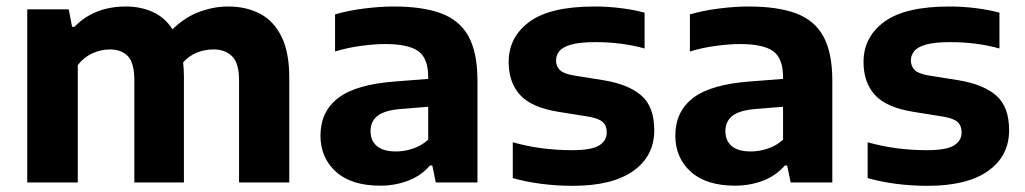

<svg xmlns="http://www.w3.org/2000/svg" viewBox="-20 -576 3234 606"><path d="M66 0V-546.5H197L207.5 -491.5H215Q277.5 -555.5 377.5 -555.5Q424 -555.5 462.2 -538.2Q500.5 -521 524.5 -483.5Q564.5 -522.5 610 -539Q655.5 -555.5 700 -555.5Q756.5 -555.5 800 -533Q843.5 -510.5 868.2 -461Q893 -411.5 893 -331.5V0H734.5V-322.5Q734.5 -377.5 712.2 -398.8Q690 -420 654 -420Q627 -420 602 -410.2Q577 -400.5 558 -379Q560.5 -358 560.5 -335V0H404V-322.5Q404 -377.5 383.5 -398.8Q363 -420 327 -420Q298.5 -420 271.2 -407.5Q244 -395 225.5 -370.5V0Z M1180 10Q1089 10 1040.2 -34Q991.5 -78 991.5 -148Q991.5 -224 1047.8 -267Q1104 -310 1229 -319L1331.5 -327V-332.5Q1331.5 -392 1300.2 -414.5Q1269 -437 1195.5 -437Q1162 -437 1119.2 -431.2Q1076.5 -425.5 1037.5 -413.5V-530.5Q1080 -543 1130 -549.2Q1180 -555.5 1223 -555.5Q1314 -555.5 1372.5 -533.8Q1431 -512 1459 -460.8Q1487 -409.5 1487 -321V0H1355.5L1344.5 -53.5H1337Q1309.5 -21.5 1268.5 -5.8Q1227.5 10 1180 10ZM1149.5 -162Q1149.5 -132 1169.5 -115Q1189.5 -98 1230 -98Q1256 -98 1282.8 -106.8Q1309.5 -115.5 1331.5 -135V-239L1244 -232Q1193 -227.5 1171.2 -210Q1149.5 -192.5 1149.5 -162Z M1788 10.5Q1736.5 10.5 1688.2 4.2Q1640 -2 1598.5 -14V-127Q1686.5 -102 1786 -102Q1846.5 -102 1870.8 -116.8Q1895 -131.5 1895 -158Q1895 -179 1883.2 -190.2Q1871.5 -201.5 1839.5 -207.5L1743 -223Q1658 -236.5 1621.8 -276Q1585.5 -315.5 1585.5 -380.5Q1585.5 -459 1651 -507.2Q1716.5 -555.5 1857 -555.5Q1899 -555.5 1940.5 -550.2Q1982 -545 2014.5 -536V-423Q1942.5 -443 1859.5 -443Q1809.5 -443 1782.5 -435.2Q1755.5 -427.5 1745.2 -414.2Q1735 -401 1735 -385.5Q1735 -367.5 1746.5 -355.5Q1758 -343.5 1790 -338L1886.5 -322.5Q1964.5 -309.5 2004.8 -274Q2045 -238.5 2045 -165Q2045 -83.5 1978.8 -36.5Q1912.5 10.5 1788 10.5Z M2300 10Q2209 10 2160.2 -34Q2111.5 -78 2111.5 -148Q2111.5 -224 2167.8 -267Q2224 -310 2349 -319L2451.5 -327V-332.5Q2451.5 -392 2420.2 -414.5Q2389 -437 2315.5 -437Q2282 -437 2239.2 -431.2Q2196.5 -425.5 2157.5 -413.5V-530.5Q2200 -543 2250 -549.2Q2300 -555.5 2343 -555.5Q2434 -555.5 2492.5 -533.8Q2551 -512 2579 -460.8Q2607 -409.5 2607 -321V0H2475.5L2464.5 -53.5H2457Q2429.5 -21.5 2388.5 -5.8Q2347.5 10 2300 10ZM2269.5 -162Q2269.5 -132 2289.5 -115Q2309.5 -98 2350 -98Q2376 -98 2402.8 -106.8Q2429.5 -115.5 2451.5 -135V-239L2364 -232Q2313 -227.5 2291.2 -210Q2269.5 -192.5 2269.5 -162Z M2908 10.5Q2856.5 10.5 2808.2 4.2Q2760 -2 2718.5 -14V-127Q2806.5 -102 2906 -102Q2966.5 -102 2990.8 -116.8Q3015 -131.5 3015 -158Q3015 -179 3003.2 -190.2Q2991.5 -201.5 2959.5 -207.5L2863 -223Q2778 -236.5 2741.8 -276Q2705.5 -315.5 2705.5 -380.5Q2705.5 -459 2771 -507.2Q2836.5 -555.5 2977 -555.5Q3019 -555.5 3060.5 -550.2Q3102 -545 3134.5 -536V-423Q3062.5 -443 2979.5 -443Q2929.5 -443 2902.5 -435.2Q2875.5 -427.5 2865.2 -414.2Q2855 -401 2855 -385.5Q2855 -367.5 2866.5 -355.5Q2878 -343.5 2910 -338L3006.5 -322.5Q3084.5 -309.5 3124.8 -274Q3165 -238.5 3165 -165Q3165 -83.5 3098.8 -36.5Q3032.5 10.5 2908 10.5Z"/></svg>

Font: Encode Sans Semi Expanded
Style: Bold
Weight: 700
Width: 6
Designer: Multiple Designers
Foundry: Impallari Type
Version: Version 3.000; ttfautohint (v1.8.3) -l 8 -r 50 -G 200 -x 14 